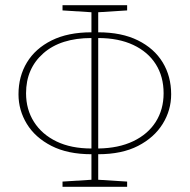

<svg xmlns="http://www.w3.org/2000/svg" viewBox="-20 -707 728 737"><path d="M80 -349Q80 -287 110.5 -239Q141 -191 197 -164Q253 -137 331 -137V-561Q213 -561 146.5 -502.5Q80 -444 80 -349ZM608 -349Q608 -413 578 -460.5Q548 -508 491.5 -534.5Q435 -561 357 -561V-137Q435 -138 491.5 -165Q548 -192 578 -239.5Q608 -287 608 -349ZM220 -667V-687H468V-667L357 -660V-583Q447 -583 509.5 -552Q572 -521 604.5 -467.5Q637 -414 637 -345Q637 -284 604.5 -231.5Q572 -179 510 -147Q448 -115 357 -115V-17L468 -10V10H220V-10L331 -17V-115Q240 -115 177.5 -147Q115 -179 83 -231.5Q51 -284 51 -345Q51 -414 83.5 -467.5Q116 -521 178.5 -552Q241 -583 331 -583V-660Z"/></svg>

Font: Source Serif Pro ExtraLight
Style: Regular
Weight: 200
Designer: Frank Grießhammer
Foundry: Adobe Systems Incorporated
Version: Version 3.001;hotconv 1.0.111;makeotfexe 2.5.65597